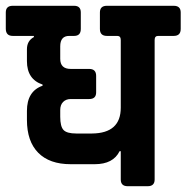

<svg xmlns="http://www.w3.org/2000/svg" viewBox="-50 -643 644 663"><path d="M206 -519H189Q158 -519 158 -483V-440Q158 -405 194 -405H258Q282 -405 282 -381V-324Q282 -301 258 -301H194Q178 -301 168 -291Q158 -281 158 -263V-240Q158 -206 169.5 -194Q181 -182 213 -182H268Q367 -183 367 -271V-505Q367 -519 355 -519H319Q295 -519 295 -543V-600Q295 -623 319 -623H550Q574 -623 574 -600V-543Q574 -519 550 -519H496Q484 -519 484 -505V-23Q484 0 460 0H391Q367 0 367 -23V-121H363Q341 -76 277 -76H194Q121 -76 82 -115.5Q43 -155 43 -229V-260Q43 -328 97 -347V-351Q43 -369 43 -432V-473Q43 -502 67 -515V-519H-6Q-30 -519 -30 -544V-600Q-30 -623 -6 -623H206Q229 -623 229 -600V-543Q229 -519 206 -519Z"/></svg>

Font: Rajdhani
Style: Bold
Weight: 700
Designer: Satya Rajpurohit, Jyotish Sonowal
Foundry: Indian Type Foundry
Version: Version 1.201 February 1, 2022